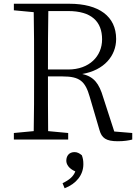

<svg xmlns="http://www.w3.org/2000/svg" viewBox="-20 -745 744 1025"><path d="M425 132C425 112 423 101 417 84C404 73 392 67 378 67C348 67 334 88 334 113C334 132 347 155 382 170C372 197 351 215 314 233L325 260C388 236 425 188 425 132ZM344 -686C468 -686 525 -630 525 -535C525 -445 457 -374 344 -374H236C236 -489 236 -588 238 -686ZM54 -690 160 -680C162 -584 162 -487 162 -390V-335C162 -237 162 -140 160 -45L54 -35V0H344V-35L237 -45C236 -136 236 -229 236 -337H314C405 -337 435 -312 459 -228L511 -51C523 -8 546 9 609 9C642 9 667 5 686 0V-35L590 -43L531 -225C509 -300 481 -336 419 -350C536 -370 600 -447 600 -537C600 -657 509 -725 350 -725H54Z"/></svg>

Font: Kiri Minchoo Light
Style: Regular
Weight: 300
Designer: Ryoko NISHIZUKA 西塚涼子 (kana & ideographs); Frank Grießhammer (Latin, Greek & Cyrillic);
akenotsuki.com/eyeben/fonts/ (U+
Foundry: Adobe
akenotsuki.com/eyeben/fonts/
Version: Version 4.002;hotconv 1.0.119;makeotfexe 2.5.65604